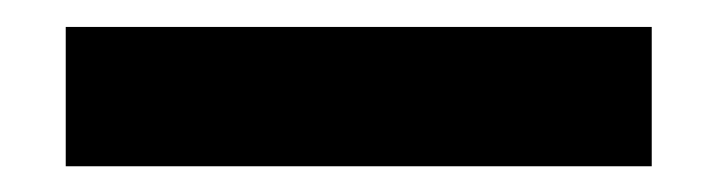

<svg xmlns="http://www.w3.org/2000/svg" viewBox="-20 -820 538 144"><path d="M29.3 -799.8H468.8V-695.3H29.3Z"/></svg>

Font: Post No Bills Colombo
Style: ExtraBold
Weight: 900
Designer: Kosala Senevirathne, Siva Puranthara, Lasantha Premarathna, Tharique Azeez
Foundry: Mooniak
Version: Version 1.220 ; ttfautohint (v1.5)